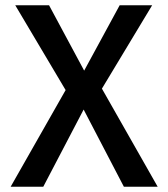

<svg xmlns="http://www.w3.org/2000/svg" viewBox="-20 -710 640 730"><path d="M38 -690H166.5L300 -441.5L435 -690H558.5L367.5 -373L579.5 0H451L298 -293.5L144.5 0H20.5L229.5 -367.5Z"/></svg>

Font: Fira Code Light Medium
Style: Regular
Weight: 500
Monospace: yes
Version: Version 5.002